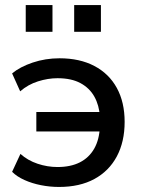

<svg xmlns="http://www.w3.org/2000/svg" viewBox="-20 -732 569 761"><path d="M214 9Q178 9 142.5 2Q107 -5 77 -18.5Q47 -32 28 -51L61 -122Q90 -96 129 -83Q168 -70 208 -70Q260 -70 296.5 -88.5Q333 -107 353.5 -143Q374 -179 376 -232L386 -211H124V-288H386L376 -270Q373 -315 354 -349Q335 -383 299 -402.5Q263 -422 208 -422Q170 -422 130.5 -409.5Q91 -397 60 -370L28 -441Q59 -467 109.5 -484Q160 -501 216 -501Q296 -501 354 -470.5Q412 -440 443 -383.5Q474 -327 474 -249Q474 -170 443 -112Q412 -54 354 -22.5Q296 9 214 9ZM274 -606V-712H380V-606ZM82 -606V-712H188V-606Z"/></svg>

Font: NunitoSans_10ptSemiBold
Style: Regular
Weight: 600
Designer: Vernon Adams
Foundry: Vernon Adams
Version: Version 3.101;gftools[0.9.27]